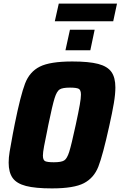

<svg xmlns="http://www.w3.org/2000/svg" viewBox="-20 -1037 669 1065"><path d="M28 -135Q28 -163 33.5 -196Q39 -229 52 -299Q54 -309 56.5 -321.5Q59 -334 62 -350Q94 -508 119 -573.5Q144 -639 201 -667.5Q258 -696 381 -696Q473 -696 524.5 -682.5Q576 -669 598 -638Q620 -607 620 -552Q620 -515 611.5 -464.5Q603 -414 586 -338Q550 -175 525.5 -112.5Q501 -50 445.5 -21Q390 8 268 8Q176 8 124 -5.5Q72 -19 50 -50Q28 -81 28 -135ZM400 -344Q416 -418 422.5 -455.5Q429 -493 429 -512Q429 -538 416.5 -544.5Q404 -551 368 -551Q327 -551 311 -541Q295 -531 283 -493Q271 -455 248 -344L241 -308Q231 -261 224.5 -226Q218 -191 218 -174Q218 -149 230.5 -143Q243 -137 279 -137Q320 -137 336 -147Q352 -157 364 -195Q376 -233 400 -344ZM343 -758 368 -872H505L481 -758ZM284 -919 306 -1017H629L608 -919Z"/></svg>

Font: Saira Semi Condensed ExtraBold
Style: Italic
Weight: 800
Width: 4
Italic angle: -12°
Designer: Hector Gatti with collaboration of the Omnibus-Type team
Foundry: Omnibus-Type
Version: Version 1.001; ttfautohint (v1.8)